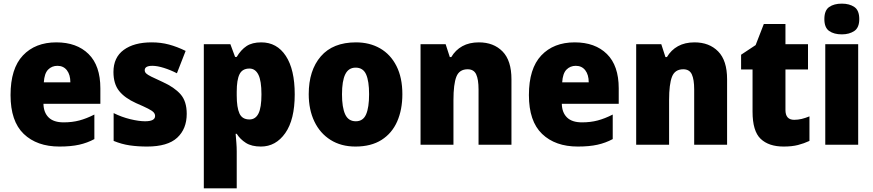

<svg xmlns="http://www.w3.org/2000/svg" viewBox="-20 -796 4801 1056"><path d="M290 -563Q402 -563 467 -499Q532 -435 532 -310V-225H219Q220 -177 247.5 -150Q275 -123 330 -123Q377 -123 416.5 -133.5Q456 -144 499 -166V-31Q460 -10 415 0Q370 10 307 10Q183 10 110.5 -59.5Q38 -129 38 -273Q38 -419 106 -491Q174 -563 290 -563ZM296 -434Q265 -434 244.5 -413Q224 -392 221 -343H367Q367 -385 348 -409.5Q329 -434 296 -434Z M1007 -170Q1007 -87 954.5 -38.5Q902 10 789 10Q737 10 693 3.5Q649 -3 605 -21V-174Q649 -152 696.5 -140.5Q744 -129 778 -129Q833 -129 833 -158Q833 -169 825 -178Q817 -187 794.5 -198.5Q772 -210 728 -229Q666 -257 635 -296Q604 -335 604 -400Q604 -480 660.5 -521.5Q717 -563 814 -563Q865 -563 909.5 -551Q954 -539 1001 -516L953 -393Q918 -411 881.5 -422.5Q845 -434 818 -434Q776 -434 776 -410Q776 -400 783.5 -392.5Q791 -385 812 -374.5Q833 -364 875 -345Q939 -316 973 -277.5Q1007 -239 1007 -170Z M1417 -563Q1503 -563 1552 -488.5Q1601 -414 1601 -277Q1601 -138 1549 -64Q1497 10 1415 10Q1364 10 1332.5 -10Q1301 -30 1282 -60H1276Q1278 -35 1280 -11Q1282 13 1282 37V240H1101V-553H1247L1273 -483H1282Q1305 -522 1336 -542.5Q1367 -563 1417 -563ZM1352 -419Q1313 -419 1297.5 -388Q1282 -357 1282 -292V-271Q1282 -205 1297 -172Q1312 -139 1352 -139Q1385 -139 1401.5 -171.5Q1418 -204 1418 -277Q1418 -352 1401 -385.5Q1384 -419 1352 -419Z M2193 -278Q2193 -193 2164.5 -128Q2136 -63 2078.5 -26.5Q2021 10 1935 10Q1856 10 1798 -26.5Q1740 -63 1709 -128Q1678 -193 1678 -278Q1678 -409 1744.5 -486Q1811 -563 1938 -563Q2013 -563 2070.5 -530Q2128 -497 2160.5 -433Q2193 -369 2193 -278ZM1861 -277Q1861 -205 1878.5 -167Q1896 -129 1937 -129Q1977 -129 1993.5 -167Q2010 -205 2010 -278Q2010 -350 1993.5 -387Q1977 -424 1936 -424Q1897 -424 1879 -387.5Q1861 -351 1861 -277Z M2614 -563Q2695 -563 2744 -513Q2793 -463 2793 -360V0H2612V-304Q2612 -359 2599 -387Q2586 -415 2552 -415Q2506 -415 2490 -374Q2474 -333 2474 -246V0H2293V-553H2431L2454 -482H2462Q2485 -521 2523 -542Q2561 -563 2614 -563Z M3141 -563Q3253 -563 3318 -499Q3383 -435 3383 -310V-225H3070Q3071 -177 3098.5 -150Q3126 -123 3181 -123Q3228 -123 3267.5 -133.5Q3307 -144 3350 -166V-31Q3311 -10 3266 0Q3221 10 3158 10Q3034 10 2961.5 -59.5Q2889 -129 2889 -273Q2889 -419 2957 -491Q3025 -563 3141 -563ZM3147 -434Q3116 -434 3095.5 -413Q3075 -392 3072 -343H3218Q3218 -385 3199 -409.5Q3180 -434 3147 -434Z M3800 -563Q3881 -563 3930 -513Q3979 -463 3979 -360V0H3798V-304Q3798 -359 3785 -387Q3772 -415 3738 -415Q3692 -415 3676 -374Q3660 -333 3660 -246V0H3479V-553H3617L3640 -482H3648Q3671 -521 3709 -542Q3747 -563 3800 -563Z M4348 -137Q4369 -137 4389.5 -142Q4410 -147 4432 -156V-21Q4402 -7 4369 1.5Q4336 10 4290 10Q4208 10 4163.5 -32.5Q4119 -75 4119 -182V-414H4056V-495L4136 -548L4181 -664H4300V-553H4424V-414H4300V-191Q4300 -137 4348 -137Z M4610 -776Q4652 -776 4679 -757.5Q4706 -739 4706 -691Q4706 -644 4678.5 -625.5Q4651 -607 4610 -607Q4567 -607 4540.5 -625.5Q4514 -644 4514 -691Q4514 -739 4540.5 -757.5Q4567 -776 4610 -776ZM4700 -553V0H4519V-553Z"/></svg>

Font: Noto Sans SemiCondensed Black
Style: Regular
Weight: 900
Width: 4
Designer: Monotype Design Team
Foundry: Monotype Imaging Inc.
Version: Version 2.013; ttfautohint (v1.8.4.7-5d5b)